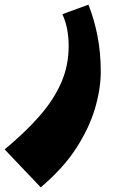

<svg xmlns="http://www.w3.org/2000/svg" viewBox="-100 -420 498 825"><path d="M75 385 -80 222Q8 149 69 79.5Q130 10 162.5 -63.5Q195 -137 195 -222Q195 -258 189 -292Q183 -326 168 -359L280 -400Q305 -337 319 -265Q333 -193 333 -112Q333 -39 308.5 45Q284 129 228 216Q172 303 75 385Z"/></svg>

Font: Marhey Light SemiBold
Style: Regular
Weight: 600
Version: Version 1.000